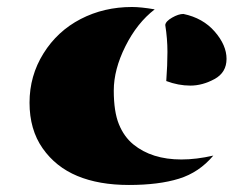

<svg xmlns="http://www.w3.org/2000/svg" viewBox="-20 -523 710 552"><path d="M507.3 -482.9Q563.5 -471.2 597.4 -432.1Q631.3 -393.1 631.3 -353.8Q631.3 -314.5 596.7 -295.7Q562 -276.9 527.3 -276.9Q492.7 -276.9 458 -290Q461.4 -335.9 461.4 -373.8Q461.4 -411.6 455.1 -451.2Q456.5 -461.9 474.9 -472.4Q493.2 -482.9 507.3 -482.9ZM424.8 -496.1Q374 -457 340.6 -390.1Q307.1 -323.2 307.1 -262.7Q307.1 -202.1 321.8 -166Q336.4 -129.9 363.3 -107.9Q416.5 -64.5 501.5 -64.5Q544.4 -64.5 593.3 -75.7Q552.7 -27.3 494.6 -9.3Q436.5 8.8 350.6 8.8Q264.6 8.8 202.4 -17.1Q140.1 -43 102.5 -96.7Q64.9 -150.4 64.9 -227.8Q64.9 -305.2 105 -369.4Q145 -433.6 211.9 -468.3Q278.8 -502.9 359.4 -502.9Q385.3 -502.9 424.8 -496.1Z"/></svg>

Font: Emblema One
Style: Regular
Weight: 400
Designer: Riccardo De Franceschi
Foundry: Riccardo De Franceschi
Version: Version 1.003